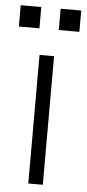

<svg xmlns="http://www.w3.org/2000/svg" viewBox="-82 -759 356 790"><g transform="rotate(5 96.0 -364.0)"><path d="M66 0V-531H126V0ZM-29 -640V-728H56V-640ZM136 -640V-728H221V-640Z"/></g></svg>

Font: Plus Jakarta Sans Light
Style: Regular
Weight: 300
Designer: Gumpita Rahayu
Foundry: Tokotype
Version: Version 2.006; ttfautohint (v1.8.4.7-5d5b)